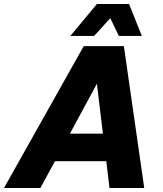

<svg xmlns="http://www.w3.org/2000/svg" viewBox="-58 -941 818 961"><path d="M294 -761H413L494 -850L537 -761H652L588 -921H427ZM-38 0H144L217 -134H474L490 0H664L562 -710H361ZM427 -522 457 -272H292Z"/></svg>

Font: Geist ExtraBold
Style: Italic
Weight: 800
Italic angle: -12°
Designer: Basement.studio, Andrés Briganti, Mateo Zaragoza
Foundry: Basement.studio, Vercel, Andrés Briganti, Guido Ferreyra, Mateo Zaragoza
Version: Version 1.500